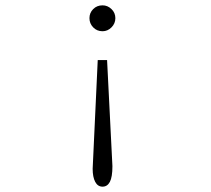

<svg xmlns="http://www.w3.org/2000/svg" viewBox="-20 -618 790 719"><path d="M364 -598Q383 -598 397.5 -584Q412 -570 412 -550Q412 -530 397.5 -515.5Q383 -501 364 -501Q343 -501 329 -515.5Q315 -530 315 -550Q315 -570 329 -584Q343 -598 364 -598ZM346 -393H381L401 4Q401 45 391.5 63Q382 81 364 81Q346 81 336.5 63Q327 45 327 14Z"/></svg>

Font: Inconsolata ExtraExpanded Light
Style: Regular
Weight: 300
Width: 8
Monospace: yes
Designer: Raph Levien, Cyreal, Brenton Simpson
Foundry: Raph Levien, Cyreal, Google
Version: Version 3.001; ttfautohint (v1.8.2.53-6de2)